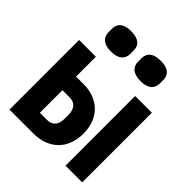

<svg xmlns="http://www.w3.org/2000/svg" viewBox="-203 -874 1006 1006"><g transform="rotate(45 300.0 -371.0)"><path d="M29.8 0H208.1C313.9 0 393.1 -65 393.1 -185C393.1 -304 313.9 -369 212 -369H154.1V-516H29.8ZM110.1 -654.1C110.1 -619 131 -590.9 190 -590.9C250 -590.9 271 -619 271 -654.1V-680C271 -714.8 250 -741.8 190 -741.8C131 -741.8 110.1 -714.8 110.1 -680ZM154.1 -100.9V-268.1H207C245 -268.1 268.1 -246.1 268.1 -197.1V-171.9C268.1 -122.9 245 -100.9 207 -100.9ZM328.8 -654.1C328.8 -619 350.1 -590.9 410.2 -590.9C469.1 -590.9 490.1 -619 490.1 -654.1V-680C490.1 -714.8 469.1 -741.8 410.2 -741.8C350.1 -741.8 328.8 -714.8 328.8 -680ZM445 0H568.9V-516H445Z"/></g></svg>

Font: Margiela Mono Bold
Style: Regular
Weight: 700
Designer: Mike Abbink, Paul van der Laan, Pieter van Rosmalen
Foundry: Bold Monday
Version: Version 2.003 2021